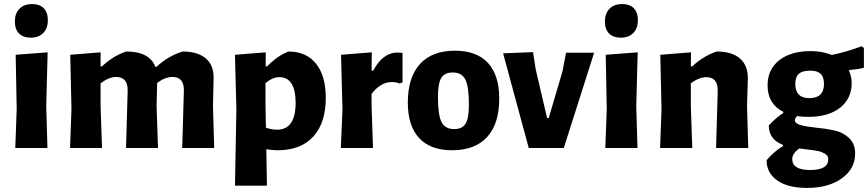

<svg xmlns="http://www.w3.org/2000/svg" viewBox="-20 -727 4263 943"><path d="M138 -707Q175 -707 195 -686.5Q215 -666 215 -628Q215 -588 192.5 -565Q170 -542 131 -542Q94 -542 73.5 -562.5Q53 -583 53 -621Q53 -661 75.5 -684Q98 -707 138 -707ZM55 0 62 -191 57 -458 214 -470 207 -207 213 0Z M474 -470V-401H481Q536 -453 600 -474Q714 -474 743 -399H749Q804 -451 877 -474Q952 -474 991.5 -439.5Q1031 -405 1029 -341L1026 -207L1032 0H875L883 -280Q885 -349 827 -349Q792 -349 752 -320L749 -207L756 0H599L607 -280Q609 -349 550 -349Q516 -349 474 -318V-207L481 0H324L331 -191L325 -458Z M1285 -470V-401H1292Q1341 -452 1397 -474Q1484 -474 1532 -414.5Q1580 -355 1580 -246Q1580 -123 1518.5 -56Q1457 11 1344 11Q1320 11 1288 6L1291 185H1134L1141 -191L1134 -458ZM1284 -207 1286 -100Q1313 -90 1341 -90Q1432 -90 1432 -223Q1431 -348 1352 -348Q1319 -348 1284 -319Z M1806 -470 1805 -380H1813Q1860 -469 1933 -469Q1939 -469 1957 -467V-322L1941 -317Q1927 -324 1904 -324Q1850 -324 1805 -266V-207L1812 0H1654L1662 -191L1655 -458Z M2215 -478Q2321 -478 2376.5 -418Q2432 -358 2432 -243Q2432 -119 2372.5 -54Q2313 11 2200 11Q2094 11 2038.5 -49Q1983 -109 1983 -223Q1983 -347 2042.5 -412.5Q2102 -478 2215 -478ZM2204 -371Q2164 -371 2147.5 -344.5Q2131 -318 2131 -252Q2131 -162 2148.5 -127.5Q2166 -93 2211 -93Q2250 -93 2266.5 -119.5Q2283 -146 2283 -213Q2283 -302 2265.5 -336.5Q2248 -371 2204 -371Z M2598 -471 2611 -387 2667 -147H2675L2743 -378L2760 -468H2898L2749 0H2577L2451 -465Z M3036 -707Q3073 -707 3093 -686.5Q3113 -666 3113 -628Q3113 -588 3090.5 -565Q3068 -542 3029 -542Q2992 -542 2971.5 -562.5Q2951 -583 2951 -621Q2951 -661 2973.5 -684Q2996 -707 3036 -707ZM2953 0 2960 -191 2955 -458 3112 -470 3105 -207 3111 0Z M3374 -470 3373 -401H3380Q3434 -452 3500 -474Q3575 -474 3614.5 -439.5Q3654 -405 3653 -341L3649 -207L3655 0H3497L3505 -279Q3507 -348 3449 -348Q3414 -348 3373 -318V-207L3380 0H3222L3229 -191L3223 -458Z M3962 -476Q4019 -476 4065 -457Q4138 -472 4212 -500L4223 -491V-394Q4191 -386 4152 -383L4150 -379Q4163 -350 4163 -319Q4163 -243 4106 -198Q4049 -153 3951 -153Q3918 -153 3895 -157Q3884 -146 3884 -137Q3884 -120 3914.5 -112Q3945 -104 3988.5 -100Q4032 -96 4075.5 -87Q4119 -78 4149.5 -49.5Q4180 -21 4180 27Q4180 102 4114.5 149Q4049 196 3944 196Q3849 196 3797 159Q3745 122 3745 60Q3779 19 3826 -10V-15Q3755 -43 3756 -111Q3791 -149 3827 -172V-178Q3750 -216 3750 -308Q3750 -386 3807 -431Q3864 -476 3962 -476ZM3959 -380Q3921 -380 3903.5 -364.5Q3886 -349 3886 -316Q3886 -245 3955 -245Q4027 -245 4027 -315Q4027 -349 4010.5 -364.5Q3994 -380 3959 -380ZM3871 54Q3871 108 3959 108Q4048 108 4048 55Q4048 46 4044 39.5Q4040 33 4031.5 28Q4023 23 4014.5 19.5Q4006 16 3991 13.5Q3976 11 3965.5 9.5Q3955 8 3935.5 6Q3916 4 3905 2Q3871 28 3871 54Z"/></svg>

Font: Alegreya Sans ExtraBold
Style: Regular
Weight: 800
Designer: Juan Pablo del Peral
Foundry: Huerta Tipografica
Version: Version 2.007